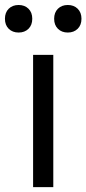

<svg xmlns="http://www.w3.org/2000/svg" viewBox="-54 -769 354 789"><path d="M165 -543.5V0H82V-543.5ZM-33.7 -691.9Q-33.7 -717.8 -18.1 -733.2Q-2.4 -748.5 22.5 -748.5Q47.4 -748.5 63 -733.2Q78.6 -717.8 78.6 -691.9Q78.6 -666 63 -650.6Q47.4 -635.3 22.5 -635.3Q-2.4 -635.3 -18.1 -650.6Q-33.7 -666 -33.7 -691.9ZM168.5 -691.9Q168.5 -717.8 184.1 -733.2Q199.7 -748.5 224.6 -748.5Q249.5 -748.5 265.1 -733.2Q280.8 -717.8 280.8 -691.9Q280.8 -666 265.1 -650.6Q249.5 -635.3 224.6 -635.3Q199.7 -635.3 184.1 -650.6Q168.5 -666 168.5 -691.9Z"/></svg>

Font: Lycee Sans
Style: Regular
Weight: 400
Designer: Justin Alvin
Foundry: Alkove Design
Version: Version 1.030